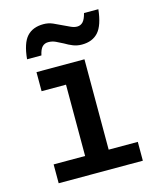

<svg xmlns="http://www.w3.org/2000/svg" viewBox="-108 -805 716 866"><g transform="rotate(-15 250.0 -372.0)"><path d="M315 -526V-104H451V-16H58V-104H205V-437H91V-526ZM65 -593Q72 -667 99.5 -697Q127 -727 177 -727Q200 -727 220.5 -718Q241 -709 261 -699Q278 -691 293 -684Q308 -677 322 -677Q338 -677 349 -688.5Q360 -700 367 -728H434Q426 -654 398.5 -623.5Q371 -593 322 -593Q300 -593 281 -600.5Q262 -608 244 -619Q227 -628 211 -635.5Q195 -643 177 -643Q160 -643 149 -632Q138 -621 132 -593Z"/></g></svg>

Font: D2Coding ligature
Style: Bold
Weight: 700
Monospace: yes
Designer: Yong-Rak Park; Jeong-Hwan Yoon; Sang-Min Lee;
Foundry: NHN Corporation
Version: Version 1.3.2; Build 20180524